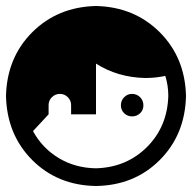

<svg xmlns="http://www.w3.org/2000/svg" viewBox="-20 -676 640 640"><path d="M300 -656Q172 -653 87.5 -568.5Q3 -484 0 -356Q3 -227 87.5 -142.5Q172 -58 300 -56Q428 -58 512.5 -142.5Q597 -227 600 -356Q597 -484 512.5 -568.5Q428 -653 300 -656ZM300 -464Q372 -418 464 -416Q499 -416 531 -423Q541 -391 541 -356Q538 -254 470 -186Q402 -118 300 -115Q231 -116 176 -149Q121 -182 90 -239L142 -295V-326Q142 -341 153 -352Q164 -363 179.5 -363Q195 -363 206 -352Q217 -341 217 -326V-295H300ZM420 -363Q405 -363 394 -352Q383 -341 383 -325Q383 -309 394 -298.5Q405 -288 420.5 -288Q436 -288 447 -298.5Q458 -309 458 -325Q458 -341 447 -352Q436 -363 420 -363Z"/></svg>

Font: SauceCodePro Nerd Font Mono
Style: Regular
Weight: 500
Monospace: yes
Designer: Paul D. Hunt, Teo Tuominen
Foundry: Adobe Systems Incorporated
Version: Version 2.030;PS 1.000;hotconv 16.6.51;makeotf.lib2.5.65220;